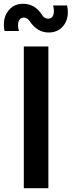

<svg xmlns="http://www.w3.org/2000/svg" viewBox="-61 -996 379 1016"><path d="M196 -824Q138 -824 98 -881Q85 -903 65 -903Q45 -903 37.5 -883Q30 -863 39 -832H-37Q-49 -894 -20 -935Q9 -976 61 -976Q124 -976 160 -919Q173 -897 194 -897Q214 -897 221 -916.5Q228 -936 220 -967H294Q307 -906 278.5 -865Q250 -824 196 -824ZM65 -750H195V0H65Z"/></svg>

Font: Oakes Grotesk
Style: Bold
Weight: 600
Designer: Samuel Oakes
Foundry: Samuel Oakes
Version: Version 1.000;PS 001.000;hotconv 1.0.88;makeotf.lib2.5.64775